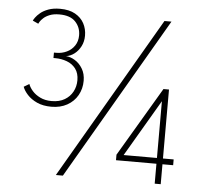

<svg xmlns="http://www.w3.org/2000/svg" viewBox="-50 -725 843 778"><g transform="rotate(5 372.0 -336.0)"><path d="M57.5 -615Q58.5 -618.5 65 -627.8Q71.5 -637 84 -647.5Q96.5 -658 116.2 -665.2Q136 -672.5 163.5 -672.5Q200.5 -672.5 225 -658.8Q249.5 -645 261.5 -622.5Q273.5 -600 273.5 -573Q273.5 -548.5 263.5 -529.2Q253.5 -510 237.8 -498Q222 -486 204 -483.5Q222 -482.5 240.5 -471.2Q259 -460 271.5 -439.2Q284 -418.5 284 -390Q284 -357.5 269 -331Q254 -304.5 226.5 -289.2Q199 -274 162.5 -274Q128.5 -274 104 -285.2Q79.5 -296.5 64.5 -313Q49.5 -329.5 44 -345L66 -358Q70.5 -344.5 82.8 -330.5Q95 -316.5 114.8 -306.8Q134.5 -297 161.5 -297Q193 -297 214.5 -309.8Q236 -322.5 247.2 -343.5Q258.5 -364.5 258.5 -390Q258.5 -418.5 244.8 -436.8Q231 -455 208.8 -463.2Q186.5 -471.5 161.5 -471.5H154V-493.5H164Q186.5 -493.5 206 -502.8Q225.5 -512 237.5 -529.8Q249.5 -547.5 249.5 -572Q249.5 -604.5 228.2 -627Q207 -649.5 162.5 -649.5Q139.5 -649.5 123.8 -643.2Q108 -637 98.5 -628.2Q89 -619.5 84.8 -612.5Q80.5 -605.5 80.5 -604.5ZM631.5 -385V-104.5H675V-81H631.5V0H607V-81H442.5V-103.5L609 -385ZM607 -104.5V-334.5H606.5L471.5 -104.5ZM589 -660H617.5L233.5 0H205Z"/></g></svg>

Font: League Spartan Thin ExtraLight
Style: Regular
Weight: 250
Version: Version 2.002